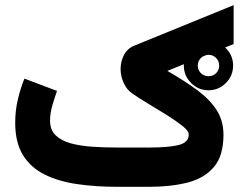

<svg xmlns="http://www.w3.org/2000/svg" viewBox="-20 -720 945 740"><path d="M688.5 -467.3Q688.5 -506.3 716.6 -534.2Q744.6 -562 783.7 -562Q822.8 -562 850.6 -534.2Q878.4 -506.3 878.4 -467.3Q878.4 -428.2 850.6 -400.1Q822.8 -372.1 783.7 -372.1Q744.6 -372.1 716.6 -400.1Q688.5 -428.2 688.5 -467.3ZM742.2 -467.3Q742.2 -450.2 754.2 -438.2Q766.1 -426.3 783.7 -426.3Q801.3 -426.3 813 -438Q824.7 -449.7 824.7 -467.3Q824.7 -484.9 812.7 -496.8Q800.8 -508.8 783.7 -508.8Q766.6 -508.8 754.4 -496.6Q742.2 -484.4 742.2 -467.3ZM555.7 0H432.1Q349.6 0 278.1 -10.3Q206.5 -20.5 152.6 -47.1Q98.6 -73.7 68.6 -122.1Q38.6 -170.4 38.6 -247.1Q38.6 -293.5 48.8 -336.9Q59.1 -380.4 74.2 -417L199.7 -369.6Q191.4 -346.2 182.1 -314.9Q172.9 -283.7 172.9 -254.9Q172.9 -219.7 194.3 -198.7Q215.8 -177.7 252.4 -167.7Q289.1 -157.7 335.4 -154.5Q381.8 -151.4 432.1 -151.4H555.2Q629.9 -151.4 668.7 -161.1Q707.5 -170.9 707.5 -202.1Q707.5 -215.3 683.3 -234.6Q659.2 -253.9 623.3 -276.4Q587.4 -298.8 550.5 -320.8Q513.7 -342.8 488.3 -360.8Q467.3 -376 456.1 -401.6Q444.8 -427.2 444.8 -454.1Q444.8 -482.9 458 -508.3Q471.2 -533.7 498.5 -544.4L880.4 -700.2V-550.3L625 -446.8Q691.9 -408.2 740.5 -372.3Q789.1 -336.4 815.2 -295.4Q841.3 -254.4 841.3 -200.2Q841.3 -120.1 804.7 -76.7Q768.1 -33.2 703.6 -16.6Q639.2 0 555.7 0Z"/></svg>

Font: Vazirmatn RD UI FD Black
Style: Regular
Weight: 900
Designer: Saber Rastikerdar
Foundry: Saber Rastikerdar
Version: Version 33.003